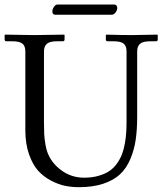

<svg xmlns="http://www.w3.org/2000/svg" viewBox="-20 -796 701 829"><path d="M462.9 -732.4H218.3Q206.1 -732.4 206.1 -747.1Q206.1 -756.3 212.9 -766.4Q219.7 -776.4 228 -776.4H472.7Q479.5 -776.4 482.9 -772Q486.3 -767.6 486.3 -761.7Q486.3 -752.4 479 -742.4Q471.7 -732.4 462.9 -732.4ZM320.8 12.2Q291 12.2 262.2 6.6Q233.4 1 200.9 -15.9Q168.5 -32.7 144.8 -58.8Q121.1 -85 105.2 -130.1Q89.4 -175.3 89.4 -233.9V-574.2Q89.4 -597.7 76.7 -607.7Q64 -617.7 34.7 -617.7H8.3Q0 -617.7 0 -626V-644.5L2 -646.5Q88.9 -644.5 127.9 -644.5L256.8 -646.5L258.8 -644.5V-626Q258.8 -617.7 251 -617.7H224.6Q194.8 -617.7 182.4 -606.9Q169.9 -596.2 169.9 -574.2V-267.1Q169.9 -234.9 170.9 -216.3Q171.9 -197.8 176.5 -170.2Q181.2 -142.6 192.6 -120.4Q204.1 -98.1 223.1 -79.1Q274.4 -28.8 342.3 -28.8Q377.4 -28.8 405.5 -36.9Q433.6 -44.9 452.6 -57.9Q471.7 -70.8 485.6 -90.8Q499.5 -110.8 507.1 -130.9Q514.6 -150.9 519.3 -177.5Q523.9 -204.1 525.1 -226.1Q526.4 -248 526.4 -275.4V-574.2Q526.4 -597.7 513.7 -607.7Q501 -617.7 471.7 -617.7H445.3Q437 -617.7 437 -626V-644.5L439 -646.5Q510.3 -644.5 549.3 -644.5L659.2 -646.5L661.1 -644.5V-626Q661.1 -617.7 653.3 -617.7H627Q597.2 -617.7 584.7 -606.9Q572.3 -596.2 572.3 -574.2V-293Q572.3 -236.3 565.9 -192.6Q559.6 -148.9 542.7 -109.1Q525.9 -69.3 498.3 -43.5Q470.7 -17.6 425.8 -2.7Q380.9 12.2 320.8 12.2Z"/></svg>

Font: Libertinage
Style: l
Weight: 400
Designer: OSP
Foundry: OSP
Version: Version 1.0; 2008; OFL relea